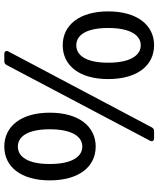

<svg xmlns="http://www.w3.org/2000/svg" viewBox="56 -762 719 870"><g transform="rotate(-90 415.0 -327.5)"><path d="M32.2 -460.9C32.2 -329.1 93.8 -252.9 185.5 -252.9C276.4 -252.9 338.9 -329.1 338.9 -460.9C338.9 -591.8 276.4 -667 185.5 -667C93.8 -667 32.2 -591.8 32.2 -460.9ZM554.7 -656.2 211.9 -6.8C206.1 3.9 211.9 11.7 223.6 11.7H253.9C262.7 11.7 268.6 8.8 272.5 1L616.2 -648.4C622.1 -659.2 616.2 -667 604.5 -667H573.2C564.5 -667 558.6 -664.1 554.7 -656.2ZM263.7 -460.9C263.7 -360.4 230.5 -313.5 185.5 -313.5C139.6 -313.5 106.4 -360.4 106.4 -460.9C106.4 -561.5 139.6 -605.5 185.5 -605.5C230.5 -605.5 263.7 -561.5 263.7 -460.9ZM491.2 -196.3C491.2 -64.5 552.7 11.7 644.5 11.7C735.4 11.7 797.9 -64.5 797.9 -196.3C797.9 -327.1 735.4 -402.3 644.5 -402.3C552.7 -402.3 491.2 -327.1 491.2 -196.3ZM722.7 -196.3C722.7 -95.7 689.5 -48.8 644.5 -48.8C598.6 -48.8 565.4 -95.7 565.4 -196.3C565.4 -296.9 598.6 -340.8 644.5 -340.8C689.5 -340.8 722.7 -296.9 722.7 -196.3Z"/></g></svg>

Font: Ed Sans Neue Medium
Style: Regular
Weight: 500
Designer: Stephen Hutchings
Version: Version 1.004;PS 001.004;hotconv 1.0.88;makeotf.lib2.5.64775